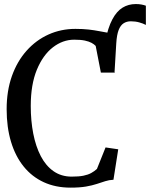

<svg xmlns="http://www.w3.org/2000/svg" viewBox="-20 -892 722 924"><path d="M531 -540.5 496.5 -573.5 486.5 -692.5Q499.5 -759 520.5 -798.5Q541.5 -838 569.8 -855.2Q598 -872.5 633.5 -872.5Q649 -872.5 660.8 -870.2Q672.5 -868 682 -864.5V-772Q669 -779 650.2 -784.2Q631.5 -789.5 609.5 -789.5Q590 -789.5 575 -780Q560 -770.5 551 -747.5Q542 -724.5 539.5 -683ZM319 11Q247.5 11 190.5 -15.2Q133.5 -41.5 93.8 -90.8Q54 -140 33 -209.8Q12 -279.5 12 -366.5Q12 -454.5 37.2 -525.8Q62.5 -597 108 -648Q153.5 -699 213.5 -726Q273.5 -753 343 -753Q379 -753 407 -749.8Q435 -746.5 457.8 -742Q480.5 -737.5 500.5 -734.2Q520.5 -731 540.5 -730.5L531 -542.5H465.5L440.5 -671Q433 -679 420.5 -685.8Q408 -692.5 388.2 -696.8Q368.5 -701 337 -701Q282 -701 234.2 -664Q186.5 -627 157.2 -556Q128 -485 128 -382Q128 -311 140 -249.2Q152 -187.5 176.2 -140.8Q200.5 -94 237.8 -68Q275 -42 325 -42Q359.5 -42 381.8 -46.5Q404 -51 419.2 -59.5Q434.5 -68 446.5 -79L488 -182.5L549 -173.5L526 -27Q505 -26 486.5 -20Q468 -14 446 -6.8Q424 0.5 393.8 5.8Q363.5 11 319 11Z"/></svg>

Font: Merriweather 24pt SemiCondensed
Style: Regular
Weight: 400
Width: 4
Designer: Eben Sorkin
Foundry: Eben Sorkin
Version: Version 2.100